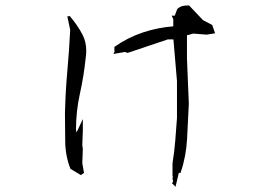

<svg xmlns="http://www.w3.org/2000/svg" viewBox="-20 -715 1040 713"><path d="M620.6 -60.1V-108.9Q627.4 -149.9 630.9 -193.4L637.2 -276.4V-414.1L624 -568.8H603.5L454.1 -518.6L443.8 -522L401.4 -514.6L406.2 -525.9H404.8V-541L407.2 -542.5Q455.6 -576.2 510.7 -594.5Q565.9 -612.8 623.5 -617.2V-643.6L617.7 -656.7H628.9L638.2 -681.6Q647.9 -690.4 658.7 -692.9Q668.5 -694.8 679.7 -694.8H682.1L733.9 -640.1L768.1 -622.1L778.8 -591.3L747.1 -586.4L697.8 -590.3L674.3 -584V-498L681.2 -330.1V-329.6Q678.2 -266.1 674.8 -200.7Q671.4 -134.8 651.4 -76.2L650.4 -72.8H644L631.8 -21.5L618.7 -34.7L623 -40.5L620.6 -51.8L622.1 -60.1ZM300.3 -526.4Q300.3 -513.7 298.3 -500.5Q291.5 -433.6 276.9 -367.9Q262.2 -302.2 262.2 -233.9L264.2 -223.1L287.6 -272.9V-249V-229.5L285.6 -176.3L287.6 -162.6L285.6 -108.9L292 -72.8L280.3 -64.9L241.7 -87.9Q223.1 -134.8 222.2 -187.5Q221.2 -240.2 221.2 -293Q223.1 -374.5 230 -450.9Q236.8 -527.3 240.7 -604L230 -654.3L240.7 -655.3V-653.3Q268.6 -620.6 286.6 -585.9Q300.3 -559.6 300.3 -526.4Z"/></svg>

Font: Bakudai
Style: Medium
Weight: 500
Version: Version 1.48